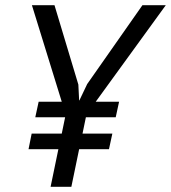

<svg xmlns="http://www.w3.org/2000/svg" viewBox="-20 -720 659 740"><path d="M129 -328H218L103 -700H190L282 -394L285 -333H286L316 -396L529 -700H619L349 -328H439L426 -268H311L298 -205H413L400 -145H285L255 0H175L205 -145H90L102 -205H218L231 -268H116Z"/></svg>

Font: PT Sans
Style: Italic
Weight: 400
Italic angle: -12°
Designer: A.Korolkova, O.Umpeleva, V.Yefimov
Foundry: ParaType Ltd
Version: Version 2.003W OFL